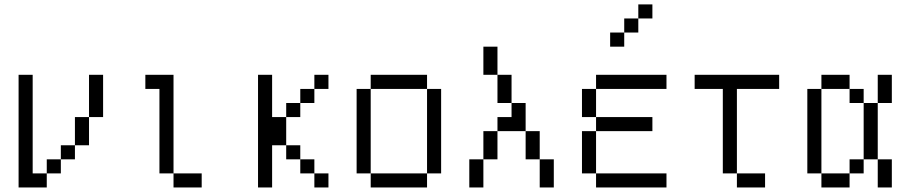

<svg xmlns="http://www.w3.org/2000/svg" viewBox="-20 -832 4040 852"><path d="M62.5 -500Q62.5 -500 62.5 0H187.5V-62.5H125V-500ZM187.5 -62.5H250V-125H187.5ZM250 -125H312.5V-187.5H250ZM312.5 -187.5H375Q375 -187.5 375 -312.5H312.5Q312.5 -312.5 312.5 -187.5ZM375 -312.5H437.5V-500H375Z M875 0V-62.5H750V0ZM750 -62.5V-500H625V-437.5H687.5Q687.5 -437.5 687.5 -62.5Z M1437.5 0V-62.5H1375V0ZM1437.5 -437.5V-500H1375V-437.5H1312.5V-375H1250V-312.5H1187.5V-500H1125Q1125 -500 1125 0H1187.5V-187.5H1250V-125H1312.5V-62.5H1375V-125H1312.5V-187.5H1250Q1250 -187.5 1250 -312.5H1312.5V-375H1375V-437.5Z M1625 -62.5V0H1875V-62.5ZM1625 -62.5Q1625 -62.5 1625 -437.5H1562.5Q1562.5 -437.5 1562.5 -62.5ZM1875 -62.5H1937.5Q1937.5 -62.5 1937.5 -437.5H1875Q1875 -437.5 1875 -62.5ZM1625 -437.5H1875V-500H1625Z M2062.5 -125Q2062.5 -125 2062.5 0H2125Q2125 0 2125 -125ZM2375 -125Q2375 -125 2375 0H2437.5Q2437.5 0 2437.5 -125ZM2125 -125H2187.5Q2187.5 -125 2187.5 -250H2125Q2125 -250 2125 -125ZM2375 -125Q2375 -125 2375 -250H2312.5Q2312.5 -250 2312.5 -125ZM2187.5 -250H2312.5Q2312.5 -250 2312.5 -375H2250V-312.5H2187.5ZM2250 -375Q2250 -375 2250 -500H2187.5Q2187.5 -500 2187.5 -375ZM2187.5 -500Q2187.5 -500 2187.5 -625H2125Q2125 -625 2125 -500Z M2937.5 0V-62.5H2625V0ZM2875 -250V-312.5H2625V-250H2562.5V-62.5H2625V-250ZM2937.5 -437.5V-500H2625V-437.5H2562.5Q2562.5 -437.5 2562.5 -312.5H2625Q2625 -312.5 2625 -437.5ZM2875 -750V-812.5H2812.5V-750H2750V-687.5H2687.5V-625H2750V-687.5H2812.5V-750Z M3375 0V-62.5H3250V0ZM3437.5 -437.5V-500H3062.5V-437.5H3187.5Q3187.5 -437.5 3187.5 -62.5H3250Q3250 -62.5 3250 -437.5Z M3625 -62.5V0H3750V-62.5ZM3625 -62.5Q3625 -62.5 3625 -437.5H3562.5Q3562.5 -437.5 3562.5 -62.5ZM3750 -62.5H3812.5V-125H3750ZM3875 -125Q3875 -125 3875 0H3937.5Q3937.5 0 3937.5 -125ZM3812.5 -125H3875Q3875 -125 3875 -375H3812.5Q3812.5 -375 3812.5 -125ZM3812.5 -375V-437.5H3750V-375ZM3875 -375H3937.5Q3937.5 -375 3937.5 -500H3875Q3875 -500 3875 -375ZM3625 -437.5H3750V-500H3625Z"/></svg>

Font: Unifont
Style: Regular
Weight: 500
Version: Version 15.1.04